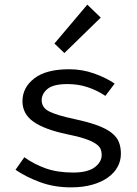

<svg xmlns="http://www.w3.org/2000/svg" viewBox="-20 -797 590 829"><path d="M47 -64Q92 -33 153 -10.5Q214 12 286 12Q338 12 378.5 0.5Q419 -11 446.5 -31Q474 -51 488 -77Q502 -103 502 -133Q502 -161 493.5 -183Q485 -205 462.5 -223Q440 -241 401 -255.5Q362 -270 301 -283Q226 -299 193 -315.5Q160 -332 160 -364Q160 -392 185 -413Q210 -434 272 -434Q319 -434 360 -420Q401 -406 435 -383L475 -436Q439 -461 387 -479.5Q335 -498 279 -498Q179 -498 128 -458.5Q77 -419 77 -360Q77 -305 124.5 -271.5Q172 -238 267 -218Q317 -208 346.5 -198Q376 -188 392.5 -177Q409 -166 414 -154Q419 -142 419 -128Q419 -97 388.5 -74.5Q358 -52 296 -52Q228 -52 177.5 -70Q127 -88 85 -118ZM215 -609 258 -568 415 -721 357 -777Z"/></svg>

Font: Codetta
Style: Regular
Weight: 400
Italic angle: -11°
Designer: Ulrich Proeller
Foundry: PROSA GmbH
Version: Version 2.00;September 29, 2018;FontCreator 11.5.0.2427 64-b